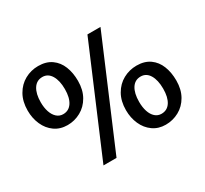

<svg xmlns="http://www.w3.org/2000/svg" viewBox="-150 -964 1258 1181"><g transform="rotate(-30 479.0 -373.5)"><path d="M682.1 -747.1 364.7 0H272L589.4 -747.1ZM229 -730.5Q285.2 -730.5 322.8 -703.9Q360.4 -677.2 378.4 -631.8Q396.5 -586.4 396.5 -528.8Q396.5 -465.3 370.1 -419.2Q343.8 -373 300 -348.9Q256.3 -324.7 206.1 -324.7Q153.8 -324.7 115.5 -351.8Q77.1 -378.9 56.9 -424.6Q36.6 -470.2 36.6 -524.9Q36.6 -588.9 63.2 -635.5Q89.8 -682.1 133.8 -706.3Q177.7 -730.5 229 -730.5ZM217.8 -659.2Q176.8 -659.2 154.3 -624.3Q131.8 -589.4 131.8 -528.8Q131.8 -490.7 141.8 -460.7Q151.9 -430.7 170.9 -413.6Q189.9 -396.5 215.8 -396.5Q256.3 -396.5 278.8 -430.7Q301.3 -464.8 301.3 -525.4Q301.3 -586.4 279.1 -622.8Q256.8 -659.2 217.8 -659.2ZM754.4 -430.2Q810.5 -430.2 847.9 -403.6Q885.3 -377 903.3 -331.5Q921.4 -286.1 921.4 -228.5Q921.4 -165 895 -118.9Q868.7 -72.8 824.7 -48.8Q780.8 -24.9 730 -24.9Q678.7 -24.9 640.4 -52Q602.1 -79.1 581.8 -124.8Q561.5 -170.4 561.5 -224.6Q561.5 -288.6 588.1 -335.2Q614.7 -381.8 658.9 -406Q703.1 -430.2 754.4 -430.2ZM742.7 -359.4Q701.7 -359.4 679.4 -324.5Q657.2 -289.6 657.2 -228.5Q657.2 -190.4 667 -160.4Q676.8 -130.4 695.8 -113.3Q714.8 -96.2 740.7 -96.2Q781.7 -96.2 804 -130.4Q826.2 -164.6 826.2 -225.1Q826.2 -286.6 804.2 -323Q782.2 -359.4 742.7 -359.4Z"/></g></svg>

Font: Merriweather Sans
Style: Regular
Weight: 400
Designer: Eben Sorkin
Foundry: Eben Sorkin
Version: Version 1.006; ttfautohint (v1.4.1) -l 6 -r 50 -G 0 -x 11 -H